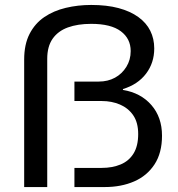

<svg xmlns="http://www.w3.org/2000/svg" viewBox="-20 -756 721 776"><path d="M77.7 0V-515.1Q77.7 -576.7 99.5 -619Q121.3 -661.3 158.9 -686.9Q196.5 -712.5 245.6 -724.2Q294.8 -736 348.5 -736Q411.9 -736 459.2 -723.3Q506.6 -710.6 539 -687.2Q571.5 -663.7 587.4 -631.6Q603.4 -599.5 603.4 -560.2Q603.4 -501.8 570.2 -458.2Q537.1 -414.5 476.9 -396.1V-392.5Q548.7 -380.8 591.7 -331.6Q634.8 -282.3 634.8 -207.6Q634.8 -137.9 604.5 -91.6Q574.2 -45.3 522.1 -22.7Q469.9 0 403 0H280.8V-77.4H391.2Q434.2 -77.4 467.7 -91.4Q501.2 -105.4 519.8 -135.7Q538.5 -166 538.5 -214.3Q538.5 -260.9 518.4 -290.1Q498.3 -319.2 464.8 -333.5Q431.3 -347.7 391.6 -347.7H280.8V-426.3H378.9Q415.9 -426.3 444.7 -442Q473.4 -457.7 490.8 -486Q508.2 -514.2 508.2 -549.6Q508.2 -599.8 468.3 -629.7Q428.4 -659.6 348.4 -659.6Q294.2 -659.6 254.3 -645.1Q214.4 -630.5 192.6 -599.3Q170.9 -568.1 170.9 -518.5V0Z"/></svg>

Font: Archivo SemiBold SemiExpanded
Style: Regular
Weight: 600
Width: 6
Version: Version 2.001